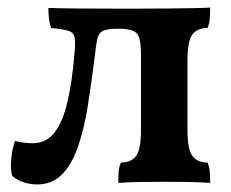

<svg xmlns="http://www.w3.org/2000/svg" viewBox="-20 -481 610 508"><path d="M78 7Q57 7 39 0Q21 -7 12 -16Q7 -36 10 -63.5Q13 -91 20 -108Q31 -105 44.5 -103.5Q58 -102 66 -102Q102 -102 124 -130Q146 -158 158.5 -211.5Q171 -265 177 -339Q180 -368 177.5 -381.5Q175 -395 161 -399.5Q147 -404 115 -407Q111 -419 109.5 -432.5Q108 -446 108 -460Q137 -459 187 -458.5Q237 -458 319 -458Q382 -458 424 -458.5Q466 -459 493 -459.5Q520 -460 536 -461Q536 -444 535 -431Q534 -418 529 -407Q501 -407 488.5 -389Q476 -371 476 -320V-138Q476 -87 488.5 -69Q501 -51 529 -51Q534 -40 535 -27.5Q536 -15 536 3Q514 1 481.5 0.5Q449 0 415 0Q380 0 347.5 0.5Q315 1 293 3Q293 -15 294 -27.5Q295 -40 300 -51Q328 -51 340.5 -69Q353 -87 353 -138V-334Q353 -363 349 -378.5Q345 -394 332 -399.5Q319 -405 292 -405Q265 -405 253 -399.5Q241 -394 237.5 -378.5Q234 -363 231 -334Q222 -261 212 -199Q202 -137 185.5 -90.5Q169 -44 143 -18.5Q117 7 78 7Z"/></svg>

Font: Vollkorn SemiBold
Style: Regular
Weight: 600
Designer: Friedrich Althausen
Foundry: Friedrich Althausen
Version: Version 5.000